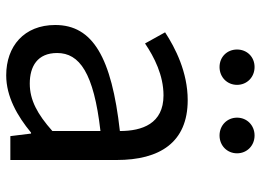

<svg xmlns="http://www.w3.org/2000/svg" viewBox="-128 -678 820 603"><g transform="rotate(90 281.5 -377.0)"><path d="M217 13C284 13 345 -22 397 -65H400L408 0H483V-334C483 -469 428 -557 295 -557C207 -557 131 -518 82 -486L117 -423C160 -452 217 -481 280 -481C369 -481 392 -414 392 -344C161 -318 59 -259 59 -141C59 -43 126 13 217 13ZM243 -61C189 -61 147 -85 147 -147C147 -217 209 -262 392 -283V-132C339 -85 295 -61 243 -61ZM191 -657C223 -657 247 -681 247 -712C247 -743 223 -767 191 -767C159 -767 136 -743 136 -712C136 -681 159 -657 191 -657ZM406 -657C438 -657 462 -681 462 -712C462 -743 438 -767 406 -767C374 -767 350 -743 350 -712C350 -681 374 -657 406 -657Z"/></g></svg>

Font: Source Han Sans KR
Style: Regular
Weight: 400
Designer: Ryoko NISHIZUKA 西塚涼子 (kana, bopomofo & ideographs); Paul D. Hunt (Latin, Greek & Cyrillic); Sandoll Communications 산돌커뮤니
Foundry: Adobe
Version: Version 2.004;hotconv 1.0.118;makeotfexe 2.5.65603